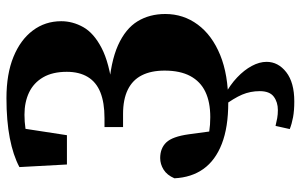

<svg xmlns="http://www.w3.org/2000/svg" viewBox="-190 -526 941 601"><g transform="rotate(-90 280.5 -225.5)"><path d="M263.4 225.2Q235.3 225.2 214.4 221.4Q193.4 217.5 177 211L186.9 166.5Q199.6 169.7 211.1 171.7Q222.7 173.8 236.4 173.8Q261.3 173.8 278.5 160.9Q295.7 148 295.7 117Q295.7 87.8 284.8 61.9Q273.8 36.1 247.1 0H284.1V7.7Q315.3 24.2 338.5 46.2Q361.7 68.2 374.5 92Q387.4 115.9 387.4 138.5Q387.4 174.7 355.1 200Q322.8 225.2 263.4 225.2ZM259.5 18.5Q182.7 18.5 130.9 -1.6Q79.1 -21.7 52.3 -59.1Q25.5 -96.6 22.9 -150Q32.9 -173.4 50.2 -184Q67.4 -194.6 86.2 -194.6Q116.8 -194.6 135.2 -175.5Q153.5 -156.5 160.7 -104.7L173.5 -9.9L122.4 -55.6Q147.9 -44.4 168.9 -41.1Q189.9 -37.8 214.3 -37.8Q261.6 -37.8 293.7 -53.2Q325.9 -68.6 343 -100.4Q360 -132.2 360 -180.8Q360 -223 345.3 -252Q330.7 -281 300.4 -295.9Q270 -310.8 224.3 -310.8H183.2V-368.9H211.4Q259.7 -368.9 292 -381.8Q324.2 -394.8 340.2 -421.4Q356.2 -448 356.2 -486.9Q356.2 -531.6 338.9 -561.2Q321.6 -590.7 291.4 -605.1Q261.1 -619.4 222 -619.4Q199.8 -619.4 178.9 -616.3Q157.9 -613.2 134.7 -603.5V-631.8L182.3 -646L157.8 -486.5H66.1L58 -635.2Q94.8 -654.9 149 -665.4Q203.2 -675.8 273.6 -675.8Q349.4 -675.8 402.9 -653.9Q456.5 -632 485.5 -593.3Q514.6 -554.7 514.6 -504.3Q514.6 -468.5 496.1 -435.4Q477.6 -402.4 431 -378.1Q384.5 -353.8 300.6 -343.4V-355.8Q387.6 -349.8 439.4 -326.5Q491.2 -303.1 514.2 -265.6Q537.2 -228 537.2 -178.5Q537.2 -121.9 504 -77Q470.9 -32.2 408.9 -6.8Q347 18.5 259.5 18.5Z"/></g></svg>

Font: Source Serif 4 Variable
Style: Regular
Weight: 400
Designer: Frank Grießhammer
Foundry: Adobe
Version: Version 4.005;hotconv 1.1.0;makeotfexe 2.6.0